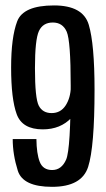

<svg xmlns="http://www.w3.org/2000/svg" viewBox="-20 -700 402 725"><path d="M176.5 5.5Q288.5 5.5 312.8 -69.8Q337 -145 337 -361Q337 -533.5 315.2 -606.5Q293.5 -679.5 184 -679.5Q67.5 -679.5 44.8 -619.2Q22 -559 22 -445Q22 -326.5 43 -269Q64 -211.5 141.5 -211.5Q208.5 -211.5 250 -255.5Q291.5 -299.5 292.5 -352L247.5 -372Q246.5 -330.5 227.8 -301.8Q209 -273 175 -273Q141 -273 126.5 -300.8Q112 -328.5 112 -442.5Q112 -550.5 127 -582.8Q142 -615 179.5 -615Q216.5 -615 231.8 -580.5Q247 -546 247 -376.5Q247 -137 229.8 -97.5Q212.5 -58 177 -58Q142 -58 130 -89Q118 -120 117.5 -175H28Q28 -116.5 47.2 -55.5Q66.5 5.5 176.5 5.5Z"/></svg>

Font: Anybody Condensed
Style: Regular
Weight: 400
Width: 3
Designer: Tyler Finck
Foundry: Etcetera Type Company
Version: Version 1.113;gftools[0.9.25]